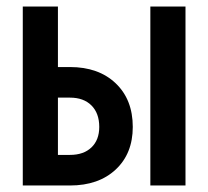

<svg xmlns="http://www.w3.org/2000/svg" viewBox="-20 -570 640 590"><path d="M50 0V-550H158V-364H195Q283 -364 335.5 -314Q388 -264 388 -180Q388 -98 335.5 -49Q283 0 195 0ZM442 0V-550H550V0ZM158 -94H195Q237 -94 261 -117Q285 -140 285 -180Q285 -222 261 -246Q237 -270 195 -270H158Z"/></svg>

Font: NKDuy Mono
Style: Bold
Weight: 700
Monospace: yes
Designer: NKDuy
Foundry: NKDuy
Version: Version 2.251; ttfautohint (v1.8.4.7-5d5b)